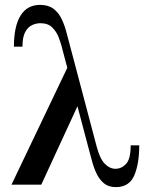

<svg xmlns="http://www.w3.org/2000/svg" viewBox="-20 -756 612 786"><path d="M262 -492 310 -349 149 0H27ZM515 -161H550Q550 -85 529.5 -37.5Q509 10 454 10Q424 10 405 -6Q386 -22 374.5 -47Q363 -72 355.5 -101Q348 -130 341 -155L231 -571Q228 -582 220 -603.5Q212 -625 194.5 -643Q177 -661 145 -661Q129 -661 112 -653.5Q95 -646 83.5 -625.5Q72 -605 72 -565H37Q37 -648 64 -692Q91 -736 144 -736Q178 -736 199 -720Q220 -704 232 -679Q244 -654 251.5 -625.5Q259 -597 266 -571L376 -155Q389 -106 409 -85.5Q429 -65 453 -65Q477 -65 496 -85Q515 -105 515 -161Z"/></svg>

Font: Brygada 1918 SemiBold
Style: Regular
Weight: 600
Designer: Mateusz Machalski | Borys Kosmynka | Przemek Hoffer
Foundry: NIEPODLEGLA 2018
Version: Version 3.006